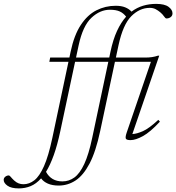

<svg xmlns="http://www.w3.org/2000/svg" viewBox="-204 -730 932 1014"><path d="M56.5 -403.5 61 -426H162.5L169 -457Q187.5 -545 222.8 -598.2Q258 -651.5 305.2 -675.5Q352.5 -699.5 407 -699.5Q437 -699.5 457.2 -691.2Q477.5 -683 490.5 -668.5Q519 -690 551.8 -699.8Q584.5 -709.5 620.5 -709.5Q665 -709.5 686 -694Q707 -678.5 707 -659.5Q707 -647 697.5 -639.8Q688 -632.5 675 -632.5Q669.5 -632.5 662 -643.8Q654.5 -655 642.5 -665Q630.5 -675 617.5 -681.8Q604.5 -688.5 587 -688.5Q533.5 -688.5 489.5 -644.5Q445.5 -600.5 422 -491.5L408 -426H564.5Q601 -426 630 -436H637L495 -22Q518 -23 550.5 -37.2Q583 -51.5 632 -97L640.5 -87.5Q589 -32 550.5 -11Q512 10 485.5 10Q463 10 460.2 1.2Q457.5 -7.5 465 -29.5L593 -403.5H403L325 -37.5Q302 71 269 133.8Q236 196.5 195 223.2Q154 250 106 250Q72.5 250 49 239.8Q25.5 229.5 13 212Q-13 241 -42.2 253Q-71.5 265 -104.5 265Q-144.5 265 -164.5 250.8Q-184.5 236.5 -184.5 220Q-184.5 210 -176 203.2Q-167.5 196.5 -157.5 196.5Q-153.5 196.5 -147.5 204Q-141.5 211.5 -129.5 223Q-117.5 234 -105.5 238.5Q-93.5 243 -80 243Q-49.5 243 -22.5 222Q4.5 201 28.2 147.8Q52 94.5 72.5 -2L157.5 -403.5ZM379.5 -457Q393 -521 414 -566.5Q435 -612 462 -642Q448 -660.5 428.5 -669.5Q409 -678.5 376.5 -678.5Q324 -678.5 278.8 -636Q233.5 -593.5 211.5 -491.5L197.5 -426H373ZM114.5 -37.5Q99 36 80 89Q61 142 39 177.5Q66.5 228 125.5 228Q160.5 228 189 207.2Q217.5 186.5 241 136.2Q264.5 86 283 -2L368 -403.5H192.5Z"/></svg>

Font: Newsreader 16pt ExtraLight
Style: Italic
Weight: 275
Italic angle: -17°
Designer: Hugues Gentile
Foundry: Production Type
Version: Version 1.003; ttfautohint (v1.8.3)